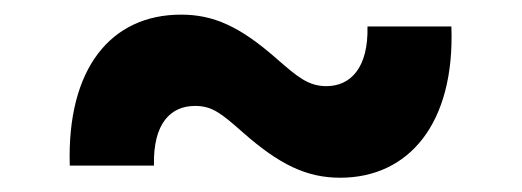

<svg xmlns="http://www.w3.org/2000/svg" viewBox="-20 -425 720 265"><path d="M76.3 -196.4H192.5C191.1 -255.3 215.9 -278.8 249.3 -278.8C273.4 -278.8 286.2 -267.8 315.7 -241.8C365.4 -198.2 402.7 -179.7 449.6 -179.7C543.7 -179.7 608 -253.9 603 -388.5H487.2C488.6 -331.3 463.8 -306.1 430.4 -306.1C405.5 -306.1 390.3 -319.2 362.9 -343C311.1 -388.8 274.5 -404.8 229.8 -404.8C133.5 -404.8 72.1 -331 76.3 -196.4Z"/></svg>

Font: Karasuma Gothic
Style: Bold
Weight: 700
Designer: Rasmus Andersson / Ryoko Nishizuka
Foundry: Genbu
Version: Version 1.00